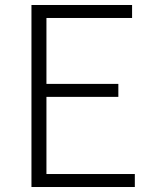

<svg xmlns="http://www.w3.org/2000/svg" viewBox="-20 -749 613 769"><path d="M106 0H520V-52H166V-361H454V-413H166V-677H509V-729H106Z"/></svg>

Font: Noto Sans KR Light
Style: Regular
Weight: 300
Designer: Ryoko NISHIZUKA 西塚涼子 (kana, bopomofo & ideographs); Paul D. Hunt (Latin, Greek & Cyrillic); Sandoll Communications 산돌커뮤니
Foundry: Adobe
Version: Version 2.004;hotconv 1.0.118;makeotfexe 2.5.65603